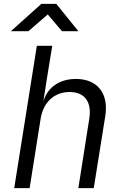

<svg xmlns="http://www.w3.org/2000/svg" viewBox="-20 -965 640 985"><path d="M36 -805H126L225 -891L298 -805H382L269 -945H192ZM53 0H132L188 -353C201 -441 259 -493 337 -493C413 -493 452 -444 438 -356L382 0H461L520 -369C539 -486 479 -560 370 -560C287 -560 226 -519 204 -449H203L220 -558L248 -730H169Z"/></svg>

Font: JetBrains Mono Light
Style: Italic
Weight: 336
Italic angle: -9°
Monospace: yes
Designer: Philipp Nurullin, Konstantin Bulenkov
Foundry: JetBrains
Version: Version 2.305